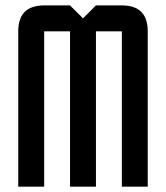

<svg xmlns="http://www.w3.org/2000/svg" viewBox="-20 -704 626 724"><path d="M244.1 -585.9H146.5V0H48.8V-585.9Q48.8 -683.6 146.5 -683.6H244.1L293 -634.8L341.8 -683.6H439.5Q537.1 -683.6 537.1 -585.9V0H439.5V-585.9H341.8V0H244.1Z"/></svg>

Font: BabelStone Runic Byrhtferth
Style: Regular
Weight: 400
Designer: Andrew West
Foundry: BabelStone
Version: Version 7.004;November 9, 2023